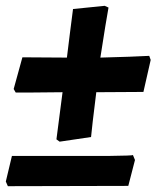

<svg xmlns="http://www.w3.org/2000/svg" viewBox="-33 -531 543 660"><path d="M312 -333Q359 -334 411.5 -336Q464 -338 480 -339L485 -325L460 -215L298 -214Q291 -158 286 -115.5Q281 -73 280 -60L172 -44L161 -52L182 -214Q124 -213 79.5 -213Q35 -213 21 -213L14 -225L44 -334L197 -333L207 -414Q215 -475 218 -500L327 -511L340 -505Q337 -489 329 -440.5Q321 -392 312 -333ZM408 108 -6 109 -13 93 8 5H228H342Q424 4 424 2L431 19Z"/></svg>

Font: Alegreya ExtraBold
Style: Italic
Weight: 800
Italic angle: -7°
Designer: Juan Pablo del Peral
Foundry: Huerta Tipografica
Version: Version 2.007; ttfautohint (v1.6)